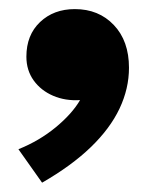

<svg xmlns="http://www.w3.org/2000/svg" viewBox="-20 -213 334 422"><path d="M72.5 188.5 20.5 115Q66.5 96.5 102.5 66.8Q138.5 37 156 7Q123.5 9 96.8 -2.5Q70 -14 54 -36.2Q38 -58.5 38 -88.5Q38 -136 68 -164.5Q98 -193 144.5 -193Q197 -193 230.2 -158Q263.5 -123 263.5 -64Q263.5 -18.5 242.8 25.5Q222 69.5 179.5 110.5Q137 151.5 72.5 188.5Z"/></svg>

Font: Geologica Thin Roman ExtraBold
Style: Regular
Weight: 800
Version: Version 1.010;gftools[0.9.28]